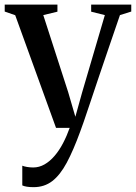

<svg xmlns="http://www.w3.org/2000/svg" viewBox="-26 -542 576 814"><path d="M116.5 251.5Q100 251.5 87.8 249.5Q75.5 247.5 68.5 244V160.5Q75.5 163.5 88.5 165.8Q101.5 168 115 168Q140 168 162.8 155Q185.5 142 205.2 119Q225 96 241 65.5Q257 35 269.5 0H211.5L38.5 -477.5L-6 -493V-522.5H217.5V-492.5L157.5 -478L263 -151.5L293.5 -47L322 -149.5L418.5 -478L360.5 -492.5V-522.5H530.5V-493L482.5 -478Q458.5 -408 435.5 -340.8Q412.5 -273.5 392.2 -213.5Q372 -153.5 356 -105.5Q340 -57.5 329 -25.8Q318 6 314 16Q285 95.5 257 147.8Q229 200 195.5 225.8Q162 251.5 116.5 251.5Z"/></svg>

Font: Merriweather 96pt Medium
Style: Regular
Weight: 500
Version: Version 2.100